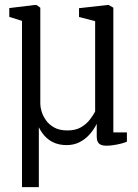

<svg xmlns="http://www.w3.org/2000/svg" viewBox="-20 -584 565 786"><path d="M70 182V-498.5L18 -515V-551L121.5 -563.5H129.5L145 -552.5V-158Q145 -146 150.2 -128Q155.5 -110 168 -92Q180.5 -74 202 -62Q223.5 -50 256 -50Q290.5 -50 313 -63.8Q335.5 -77.5 349 -95.8Q362.5 -114 369.5 -127.5V-497.5L303.5 -514.5V-550.5L419.5 -563.5H425L444 -552.5V-42H499.5V-4Q490.5 0 476 3.8Q461.5 7.5 445.5 10Q429.5 12.5 415 12.5Q401.5 12.5 392.8 8.5Q384 4.5 380 -3.8Q376 -12 376 -24.5V-77Q364 -53 346.2 -33.2Q328.5 -13.5 305.2 -1.8Q282 10 252.5 10Q229 10 208 2.8Q187 -4.5 169.5 -20.8Q152 -37 139 -63V182Z"/></svg>

Font: Merriweather 24pt SemiCondensed Light
Style: Regular
Weight: 300
Width: 4
Designer: Eben Sorkin
Foundry: Eben Sorkin
Version: Version 2.100